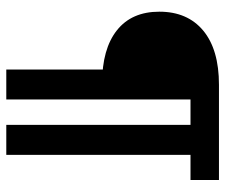

<svg xmlns="http://www.w3.org/2000/svg" viewBox="-74 -660 733 626"><g transform="rotate(90 293.0 -346.5)"><path d="M250 -312.5Q139.2 -312.5 78.4 -360.6Q17.6 -408.7 17.6 -499Q17.6 -590.8 79.3 -642.1Q141.1 -693.4 255.9 -693.4ZM206.1 0V-627.9H303.7V0ZM386.7 0V-693.4H484.4V0ZM246.1 -600.6 255.9 -693.4H566.4V-600.6Z"/></g></svg>

Font: Cascadia Code
Style: Regular
Weight: 400
Designer: Aaron Bell
Foundry: Saja Typeworks
Version: Version 2404.023